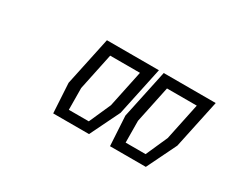

<svg xmlns="http://www.w3.org/2000/svg" viewBox="-53 -828 570 483"><g transform="rotate(30 232.0 -586.5)"><path d="M123 -473 118 -559 148 -700H299L269 -559L227 -473ZM152.5 -500.5H210.5L238.5 -563.5L261 -670.5H174.5L152 -563.5ZM288 -473 283 -559 313 -700H464L434 -559L392 -473ZM317.5 -500.5H375.5L403.5 -563.5L426 -670.5H339.5L317 -563.5Z"/></g></svg>

Font: Tourney Thin Light
Style: Italic
Weight: 300
Italic angle: -12°
Version: Version 1.015